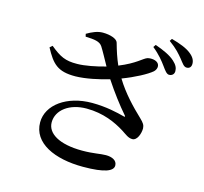

<svg xmlns="http://www.w3.org/2000/svg" viewBox="-123 -978 1246 1171"><g transform="rotate(15 500.0 -392.0)"><path d="M814 -666C832 -641 845 -623 860 -623C879 -623 892 -635 892 -654C892 -674 884 -692 861 -713C833 -739 789 -759 735 -778L724 -762C769 -726 795 -692 814 -666ZM903 -737C923 -712 934 -693 952 -693C971 -693 981 -705 981 -724C981 -746 971 -766 945 -786C919 -807 876 -824 821 -839L811 -824C861 -788 883 -761 903 -737ZM452 -336C294 -336 176 -251 176 -140C176 -9 319 55 498 55C637 55 687 31 687 -3C687 -36 654 -50 616 -50C579 -50 541 -39 468 -39C321 -39 244 -89 244 -158C244 -236 321 -294 429 -294C536 -294 616 -256 671 -222C701 -203 719 -186 745 -186C776 -186 792 -234 792 -266C791 -287 783 -299 759 -322C702 -376 635 -445 586 -526C663 -555 736 -594 766 -620C783 -636 787 -659 774 -674C760 -690 729 -693 707 -687C682 -679 651 -639 547 -597C528 -640 515 -680 501 -730C495 -752 453 -767 404 -767C371 -767 337 -752 305 -733L309 -716C366 -714 399 -710 416 -684C434 -656 456 -614 479 -573C419 -556 348 -542 301 -542C227 -541 192 -558 129 -610L113 -596C162 -505 197 -465 311 -466C375 -467 458 -485 521 -504C567 -434 620 -364 662 -316C671 -306 668 -304 657 -307C616 -318 542 -336 452 -336Z"/></g></svg>

Font: Noto Serif CJK JP SemiBold
Style: Regular
Weight: 600
Designer: Ryoko NISHIZUKA 西塚涼子 (kana & ideographs); Frank Grießhammer (Latin, Greek & Cyrillic); Wenlong ZHANG 张文龙 (bopomofo); San
Foundry: Adobe
Version: Version 2.001;hotconv 1.1.0;makeotfexe 2.6.0